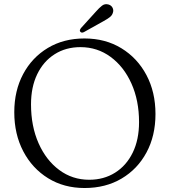

<svg xmlns="http://www.w3.org/2000/svg" viewBox="-20 -904 832 941"><path d="M394 -715.5Q496.5 -715.5 575 -667.5Q653.5 -619.5 697.8 -536Q742 -452.5 742 -345.5Q742 -238.5 698 -156.8Q654 -75 575.8 -28.8Q497.5 17.5 394.5 17.5Q293.5 17.5 215.8 -30.5Q138 -78.5 94 -162.5Q50 -246.5 50 -354Q50 -459.5 93.5 -541Q137 -622.5 214.5 -669Q292 -715.5 394 -715.5ZM661.5 -305.5Q661.5 -411.5 624.2 -494.5Q587 -577.5 522 -625.2Q457 -673 374.5 -673Q302.5 -673 247.8 -638.2Q193 -603.5 162.5 -540.5Q132 -477.5 132 -392.5Q132 -285.5 169 -202Q206 -118.5 270.5 -70.8Q335 -23 417 -23Q489 -23 544.2 -57.8Q599.5 -92.5 630.5 -156Q661.5 -219.5 661.5 -305.5ZM449 -846Q466 -865.5 480 -876.2Q494 -887 511.5 -882Q525.5 -878 531.5 -866.2Q537.5 -854.5 533.5 -842.5Q530 -829 518 -819.8Q506 -810.5 488.5 -801L391 -746.5Q380 -741 373.5 -748.5Q370 -752.5 371.8 -757.2Q373.5 -762 377 -766.5Z"/></svg>

Font: Fraunces 9pt S050 Light
Style: Regular
Weight: 300
Version: Version 1.000; ttfautohint (v1.8.3)